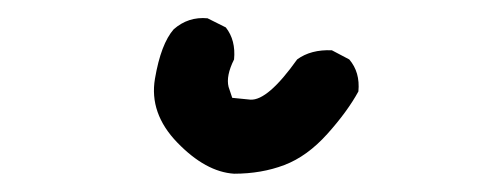

<svg xmlns="http://www.w3.org/2000/svg" viewBox="-20 -75 540 210"><path d="M236 115Q205 113 174 81Q143 49 149.5 11Q156 -27 170 -43Q186 -57 207 -55L227 -45Q238 -31 236 -10Q227 8 230 20L234 32L254 34Q273 35 305 -10Q320 -21 343 -20L362 -10Q374 4 372 25Q360 47 338 71.5Q316 96 291 105.5Q266 115 236 115Z"/></svg>

Font: Kosefont JP
Style: Regular
Weight: 400
Designer: Nozomi Seto 瀬戸のぞみ
Version: Version 3.00;June 19, 2020